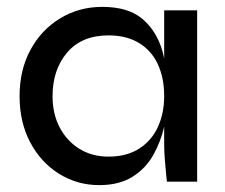

<svg xmlns="http://www.w3.org/2000/svg" viewBox="-20 -529 656 559"><path d="M269 10Q205 10 152 -23Q99 -56 68 -114.5Q37 -173 37 -249Q37 -325 68.5 -383.5Q100 -442 155 -475.5Q210 -509 278 -509Q353 -509 394.5 -474Q436 -439 453 -380Q456 -369 458 -358V-499H554V0H466Q466 0 464 -18.5Q462 -37 460 -63Q458 -89 458 -109V-160Q448 -117 427 -79Q405 -39 366 -14.5Q327 10 269 10ZM296 -73Q349 -73 385.5 -96.5Q422 -120 440 -160Q458 -200 458 -249Q458 -302 439.5 -342Q421 -382 384.5 -404Q348 -426 296 -426Q218 -426 175.5 -376Q133 -326 133 -249Q133 -197 154 -157.5Q175 -118 211.5 -95.5Q248 -73 296 -73Z"/></svg>

Font: Syne Med Modified
Style: Regular
Weight: 500
Designer: Lucas Descroix
Foundry: Bonjour Monde
Version: Version 2.200